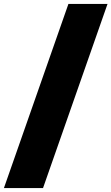

<svg xmlns="http://www.w3.org/2000/svg" viewBox="-60 -862 570 982"><path d="M-40 100 290 -842H490L160 100Z"/></svg>

Font: Montserrat-Alt1 Black
Style: Regular
Weight: 900
Designer: Differentunic
Foundry: Differentunic
Version: Version 7.222